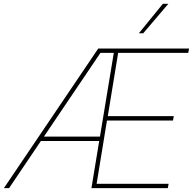

<svg xmlns="http://www.w3.org/2000/svg" viewBox="-33 -980 1012 1000"><path d="M-12.8 0 478.7 -727.3H951.7L947.4 -704.5H582.4L528.4 -375H872.2L867.9 -352.3H524.1L470.2 -22.7H845.2L840.9 0H443.2L483.7 -245.7H180L14.2 0ZM195.7 -268.5H487.6L559.7 -704.5H490.1ZM690.3 -806.8 815.3 -960.2H843.8L713.1 -806.8Z"/></svg>

Font: Inter Thin  BETA
Style: Italic
Weight: 100
Italic angle: -9.39999°
Designer: Rasmus Andersson
Foundry: rsms
Version: Version 3.011;git-f93a4a705